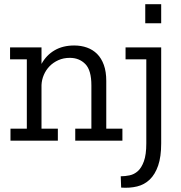

<svg xmlns="http://www.w3.org/2000/svg" viewBox="-20 -671 864 916"><path d="M749 13Q749 77 734.5 119Q720 161 694.5 185.5Q669 210 634 218.5Q599 227 558 224L556 170Q577 170 598.5 165.5Q620 161 637.5 145.5Q655 130 666.5 98.5Q678 67 678 13V-388H579V-445H749ZM673 -651H749V-560H673ZM339 0V-57H416V-264Q416 -336 387 -365.5Q358 -395 313 -395Q283 -395 258.5 -384Q234 -373 216.5 -355Q199 -337 189 -313.5Q179 -290 178 -265V-57H256V0H30V-57H108V-388H28V-445H178V-366Q201 -408 240.5 -431Q280 -454 334 -454Q367 -454 395 -444Q423 -434 443.5 -413.5Q464 -393 475.5 -361Q487 -329 487 -285V-57H564V0Z"/></svg>

Font: Zilla Slab Regular
Style: Regular
Weight: 400
Designer: Typotheque.com
Foundry: Typotheque type foundry
Version: Version 1.0; 2017